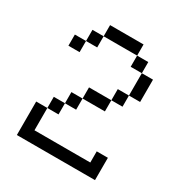

<svg xmlns="http://www.w3.org/2000/svg" viewBox="-162 -810 885 931"><g transform="rotate(30 281.0 -344.0)"><path d="M62.5 -562.5H125V-500H62.5ZM187.5 -687.5H250V-625H187.5ZM250 -687.5H312.5V-625H250ZM312.5 -687.5H375V-625H312.5ZM375 -625H437.5V-562.5H375ZM437.5 -562.5H500V-500H437.5ZM437.5 -500H500V-437.5H437.5ZM375 -437.5H437.5V-375H375ZM125 -250H187.5V-187.5H125ZM62.5 -187.5H125V-125H62.5ZM62.5 -125H125V-62.5H62.5ZM62.5 -62.5H125V0H62.5ZM125 -62.5H187.5V0H125ZM187.5 -62.5H250V0H187.5ZM250 -62.5H312.5V0H250ZM312.5 -62.5H375V0H312.5ZM375 -62.5H437.5V0H375ZM437.5 -62.5H500V0H437.5ZM437.5 -125H500V-62.5H437.5ZM125 -625H187.5V-562.5H125ZM312.5 -375H375V-312.5H312.5ZM250 -375H312.5V-312.5H250ZM187.5 -312.5H250V-250H187.5Z"/></g></svg>

Font: ChillBitmapSE 16px
Style: Regular
Weight: 400
Designer: Designed by Warren2060
Foundry: ChillType
Version: Version 1.000